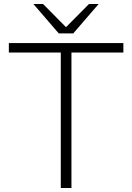

<svg xmlns="http://www.w3.org/2000/svg" viewBox="-20 -934 657 954"><path d="M282 0H335V-673H593V-720H24V-673H282ZM146 -914 272 -768H344L470 -914H422L308 -799L194 -914Z"/></svg>

Font: Aspekta 200
Style: Regular
Weight: 200
Designer: Ivo Dolenc
Version: Version 2.000